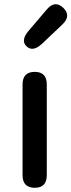

<svg xmlns="http://www.w3.org/2000/svg" viewBox="-20 -891 339 911"><path d="M145 0Q87 0 87 -60V-490Q87 -550 145 -550Q202 -550 202 -490V-60Q202 0 145 0ZM179 -683Q136 -643 106 -671Q77 -699 115 -744L201 -845Q240 -892 280 -854Q320 -816 275 -774Z"/></svg>

Font: Resource Han Rounded JP Medium
Style: Regular
Weight: 500
Designer: Cyano Hao (round all glyphs); Ryoko NISHIZUKA 西塚涼子 (kana, bopomofo & ideographs); Paul D. Hunt (Latin, Greek & Cyrillic)
Foundry: Cyano Hao
Version: 0.990